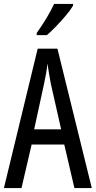

<svg xmlns="http://www.w3.org/2000/svg" viewBox="-20 -963 490 983"><path d="M361 0 309 -223H142L90 0H0L173 -714H274L450 0ZM240 -535Q235 -563 230.5 -589Q226 -615 223 -638Q218 -590 206 -536L155 -301H293ZM354 -934Q342 -913 318 -884.5Q294 -856 267.5 -828.5Q241 -801 220 -783H168V-794Q226 -876 257 -943H354Z"/></svg>

Font: Noto Sans ExtraCondensed
Style: Regular
Weight: 400
Width: 2
Designer: Monotype Design Team
Foundry: Monotype Imaging Inc.
Version: Version 2.013; ttfautohint (v1.8.4.7-5d5b)